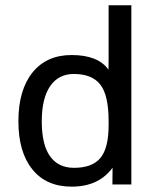

<svg xmlns="http://www.w3.org/2000/svg" viewBox="-20 -696 572 718"><path d="M400.9 -68.8Q349.1 2 248 2Q153.3 2 101.1 -62.5Q48.8 -127 48.8 -242.7Q48.8 -358.9 101.3 -424.6Q153.8 -490.2 248 -490.2Q346.7 -490.2 385.7 -435.5L386.2 -481.9V-676.3H471.2V-6.3H400.4ZM256.8 -68.4Q325.2 -68.4 355.7 -105.5Q386.2 -142.6 386.2 -228V-242.7Q386.2 -339.8 355.2 -379.6Q324.2 -419.4 256.3 -419.4Q198.7 -419.4 167.5 -373.8Q136.2 -328.1 136.2 -242.2Q136.2 -154.8 167.2 -111.6Q198.2 -68.4 256.8 -68.4Z"/></svg>

Font: XL-Viking
Style: Regular
Weight: 400
Foundry: Ascender Corporation
Version: Version 1.10 March 23, 2015